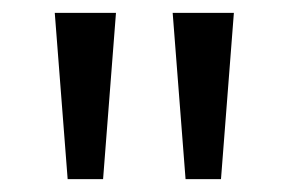

<svg xmlns="http://www.w3.org/2000/svg" viewBox="-20 -734 448 298"><path d="M160 -714 140 -456H85L65 -714ZM343 -714 323 -456H268L248 -714Z"/></svg>

Font: Noto Sans Tagalog
Style: Regular
Weight: 400
Designer: Monotype Design Team
Foundry: Monotype Imaging Inc.
Version: Version 2.001; ttfautohint (v1.8.4.7-5d5b)